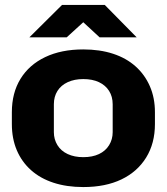

<svg xmlns="http://www.w3.org/2000/svg" viewBox="-20 -747 674 777"><path d="M317 10Q250 10 196.5 -7.5Q143 -25 105.5 -58.5Q68 -92 48 -139Q28 -186 28 -245V-293Q28 -371 63 -428Q98 -485 163 -516Q228 -547 317 -547Q384 -547 437.5 -529.5Q491 -512 528.5 -478.5Q566 -445 586.5 -398Q607 -351 607 -293V-245Q607 -167 571.5 -109.5Q536 -52 471.5 -21Q407 10 317 10ZM317 -111Q354 -111 380.5 -123.5Q407 -136 421.5 -159.5Q436 -183 436 -212V-325Q436 -356 421.5 -379Q407 -402 380.5 -414.5Q354 -427 317 -427Q281 -427 254 -414.5Q227 -402 212.5 -379Q198 -356 198 -325V-212Q198 -183 212.5 -159.5Q227 -136 254 -123.5Q281 -111 317 -111ZM99 -596 231 -727H404L533 -596H383L317 -657L250 -596Z"/></svg>

Font: Hubot Sans Condensed ExtraLight
Style: Bold
Weight: 700
Version: Version 2.000